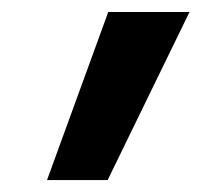

<svg xmlns="http://www.w3.org/2000/svg" viewBox="-20 -715 339 323"><path d="M59.1 -412.1 162.1 -694.8H298.8L161.1 -412.1Z"/></svg>

Font: Fira Sans Compressed ExtraBold
Style: Italic
Weight: 800
Width: 3
Italic angle: -8°
Designer: Carrois Corporate & Edenspiekermann AG
Foundry: Carrois Corporate GbR & Edenspiekermann AG
Version: Version 4.203;PS 004.203;hotconv 1.0.88;makeotf.lib2.5.64775